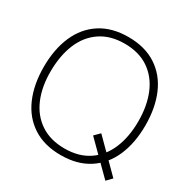

<svg xmlns="http://www.w3.org/2000/svg" viewBox="-168 -889 1041 1057"><g transform="rotate(30 353.0 -360.0)"><path d="M637 14 454 -168 487 -201 669 -19ZM353 15Q248 15 175.5 -32.2Q103 -79.5 66.5 -164Q30 -248.5 30 -360Q30 -471.5 66.5 -556Q103 -640.5 175.5 -687.8Q248 -735 353 -735Q458 -735 530.5 -687.8Q603 -640.5 639.5 -556Q676 -471.5 676 -360Q676 -248.5 639.5 -164Q603 -79.5 530.5 -32.2Q458 15 353 15ZM353 -27Q443.5 -27 505.8 -69Q568 -111 599.5 -186Q631 -261 631 -360Q631 -459 599.5 -534Q568 -609 505.8 -651Q443.5 -693 353 -693Q263 -693 200.8 -651Q138.5 -609 107.2 -534.2Q76 -459.5 75 -360Q74 -261.5 105.5 -186.2Q137 -111 199.8 -69Q262.5 -27 353 -27Z"/></g></svg>

Font: Hauora
Style: Regular
Weight: 400
Designer: Wayne Shih
Foundry: WCYS
Version: Version 1.001